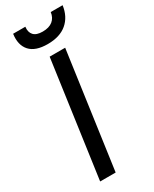

<svg xmlns="http://www.w3.org/2000/svg" viewBox="-229 -954 806 1008"><g transform="rotate(-30 174.0 -450.0)"><path d="M154 -700H248L150 0H56ZM179 -762Q105 -762 72 -798.5Q39 -835 48 -900H122Q118 -868 134.5 -850Q151 -832 189 -832Q228 -832 250 -850Q272 -868 276 -900H348Q339 -835 296 -798.5Q253 -762 179 -762Z"/></g></svg>

Font: Retni Sans Medium
Style: Italic
Weight: 500
Italic angle: -8°
Designer: Vitaly Kuzmin
Foundry: ParaType Ltd.
Version: Version 1.00;June 10, 2019;FontCreator 11.5.0.2425 64-bit; t